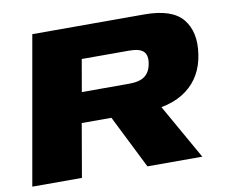

<svg xmlns="http://www.w3.org/2000/svg" viewBox="-75 -769 1025 863"><g transform="rotate(-10 437.5 -337.5)"><path d="M5 0H231.5L273.5 -243H546.5Q679.5 -243 754.2 -299Q829 -355 843.5 -457Q858.5 -556 810.5 -615.5Q762.5 -675 635.5 -675H124ZM530.5 0H781L600.5 -318.5L373 -315ZM298 -380 323.5 -526.5H540Q588.5 -526.5 605.8 -508.2Q623 -490 616 -453Q610 -416.5 586.2 -398.2Q562.5 -380 514 -380Z"/></g></svg>

Font: Anybody Expanded ExtraBold
Style: Italic
Weight: 800
Width: 7
Italic angle: -10°
Version: Version 1.113;gftools[0.9.25]